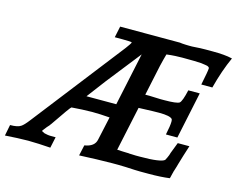

<svg xmlns="http://www.w3.org/2000/svg" viewBox="-97 -796 1163 940"><g transform="rotate(15 484.0 -325.5)"><path d="M456 -562Q465 -574 471 -583Q477 -592 478 -596Q473 -599 430 -599H391L403 -656H706Q710 -655 718 -654.5Q726 -654 735 -653.5Q744 -653 753 -653Q762 -653 768 -653Q792 -655 810 -655.5Q828 -656 836 -656H873Q902 -656 926.5 -654Q951 -652 972 -647Q940 -577 916 -485H860Q875 -558 875 -570V-571Q875 -577 864 -581Q861 -582 853 -583Q845 -584 832 -586Q821 -587 796 -587.5Q771 -588 736 -588Q721 -588 701 -587Q681 -586 657 -583Q653 -571 649.5 -555.5Q646 -540 641 -521L608 -366Q617 -366 630 -366Q643 -366 657 -365Q674 -364 685.5 -364Q697 -364 705 -364Q767 -364 781 -373Q793 -383 806 -441H864L814 -204H756Q766 -251 766 -271Q766 -280 764 -284Q753 -298 697 -298Q686 -298 664 -297.5Q642 -297 593 -295L545 -70Q550 -70 555 -70Q560 -70 567 -69Q572 -69 580.5 -68.5Q589 -68 596 -68Q599 -68 601 -68L610 -67Q613 -67 615 -67Q629 -66 640 -66Q651 -66 661 -66Q715 -66 746 -70.5Q777 -75 785 -83Q788 -88 791.5 -95.5Q795 -103 799 -113L798 -112Q799 -114 800 -116.5Q801 -119 801 -121L823 -178H882Q874 -154 865.5 -126Q857 -98 852 -81Q851 -77 848 -66.5Q845 -56 841 -44Q840 -41 839 -38Q838 -35 838 -33Q837 -30 836 -26L832 -9Q831 -6 830 -2Q786 4 724 4H682Q662 4 608 1H609Q587 0 569 0Q551 0 537 0Q505 0 459.5 1.5Q414 3 372 5L384 -49Q435 -57 442 -94L468 -213Q443 -215 421 -216Q399 -217 379 -217Q354 -217 327.5 -215.5Q301 -214 274 -212H275Q271 -212 199 -106V-107Q197 -102 190.5 -95.5Q184 -89 176 -78Q166 -67 166 -63L180 -56H179Q188 -54 196 -52.5Q204 -51 214 -51H238L226 5Q199 3 167.5 1.5Q136 0 113 0Q90 0 57 1.5Q24 3 -4 5L7 -51Q45 -51 61 -62Q74 -70 97 -100ZM540 -552 403 -378 332 -284H483Z"/></g></svg>

Font: New Athena Unicode
Style: Bold Italic
Weight: 700
Designer: J. Rusten 1997; rev. by R. Hancock 2001, 2002, rev. by D. Mastronarde 2002-2021
Foundry: Society for Classical Studies (formerly American Philological Association)
Version: Version 5.008